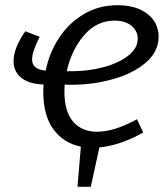

<svg xmlns="http://www.w3.org/2000/svg" viewBox="-20 -557 645 736"><path d="M228 -233Q227 -223 227 -205Q227 -129 260.5 -90.5Q294 -52 352 -52Q418 -52 505 -100L529 -49Q439 1 361 8L328 159H277L290 5Q224 -8 185 -61Q146 -114 146 -204Q146 -224 147 -233Q91 -235 61.5 -259Q32 -283 32 -322Q32 -373 77 -437L132 -416Q103 -358 103 -330Q103 -310 115.5 -299.5Q128 -289 155 -286Q169 -355 206.5 -412Q244 -469 301.5 -503Q359 -537 430 -537Q503 -537 545.5 -503.5Q588 -470 588 -416Q588 -360 540 -318Q492 -276 414.5 -254Q337 -232 253 -232Q235 -232 228 -233ZM236 -284H257Q318 -284 376.5 -299.5Q435 -315 471.5 -343.5Q508 -372 508 -409Q508 -438 484 -458Q460 -478 419 -478Q351 -478 302.5 -422Q254 -366 236 -284Z"/></svg>

Font: Bitter Pro
Style: Italic
Weight: 400
Italic angle: -9°
Designer: Sol Matas, and Bitter project Authors
Foundry: Sol Matas
Version: Version 1.010